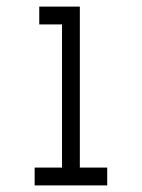

<svg xmlns="http://www.w3.org/2000/svg" viewBox="-20 -693 430 582"><path d="M305 -185V-131H85V-185H168V-619H99V-673H222V-185Z"/></svg>

Font: Biryani ExtraLight
Style: Regular
Weight: 275
Designer: Dan Reynolds and Mathieu Reguer
Foundry: Dan Reynolds and Mathieu Reguer
Version: Version 1.004; ttfautohint (v1.1) -l 5 -r 5 -G 72 -x 0 -D la